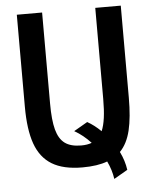

<svg xmlns="http://www.w3.org/2000/svg" viewBox="-56 -772 711 896"><g transform="rotate(-5 300.0 -324.5)"><path d="M56.5 -295V-726H175V-299.5Q175 -222 187 -177.2Q199 -132.5 226.5 -112.2Q254 -92 303 -92Q332 -92 352.5 -100Q317.5 -138 276 -161.5L340 -198.5Q372.5 -180.5 403.5 -150Q414 -174.5 419 -211Q424 -247.5 424 -299.5V-726H543.5V-295Q543.5 -202.5 529 -142Q514.5 -81.5 480 -46Q501 -3.5 507 40L443 77Q437 34.5 417 -7Q371 10.5 300 10.5Q210.5 10.5 157.2 -22Q104 -54.5 80.2 -121.2Q56.5 -188 56.5 -295Z"/></g></svg>

Font: JuliaMono SemiBold
Style: Regular
Weight: 600
Monospace: yes
Designer: cormullion
Foundry: corm
Version: Version 0.055; ttfautohint (v1.8.4)